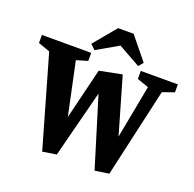

<svg xmlns="http://www.w3.org/2000/svg" viewBox="-153 -942 1104 1095"><g transform="rotate(20 398.5 -395.0)"><path d="M215 10 57 -541 -14 -566V-615H285V-566L217 -546L302 -145L265 -144L360 -534L496 -561L616 -147L581 -146L656 -542L586 -566V-615H811V-567L740 -542L618 -3L533 10L389 -459H416L299 -3ZM297 -636 268 -664 381 -800H475L586 -664L562 -636L428 -711Z"/></g></svg>

Font: Manuale ExtraBold
Style: Regular
Weight: 800
Version: Version 1.002